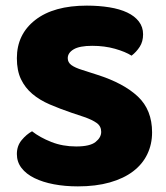

<svg xmlns="http://www.w3.org/2000/svg" viewBox="-20 -645 591 683"><path d="M251 -124Q300 -124 320 -140Q340 -156 340 -176Q340 -196 324 -207.5Q308 -219 279 -229L237 -243Q193 -258 157 -273.5Q121 -289 95 -311Q69 -333 54.5 -363.5Q40 -394 40 -438Q40 -523 105.5 -574Q171 -625 289 -625Q332 -625 369 -619Q406 -613 432.5 -600.5Q459 -588 474 -568.5Q489 -549 489 -523Q489 -497 477 -478.5Q465 -460 448 -447Q426 -461 389 -471.5Q352 -482 308 -482Q263 -482 242 -469.5Q221 -457 221 -438Q221 -423 234 -413.5Q247 -404 273 -396L326 -379Q420 -349 470.5 -301.5Q521 -254 521 -174Q521 -132 504 -96.5Q487 -61 453.5 -35.5Q420 -10 370.5 4Q321 18 257 18Q211 18 171.5 10.5Q132 3 102.5 -11.5Q73 -26 56.5 -47.5Q40 -69 40 -97Q40 -126 57 -146.5Q74 -167 94 -178Q122 -156 162.5 -140Q203 -124 251 -124Z"/></svg>

Font: Baloo Thambi 2 ExtraBold
Style: Regular
Weight: 800
Designer: Aadarsh Rajan and Ek Type
Foundry: Ek Type
Version: Version 1.640;hotconv 1.0.111;makeotfexe 2.5.65597; ttfautoh